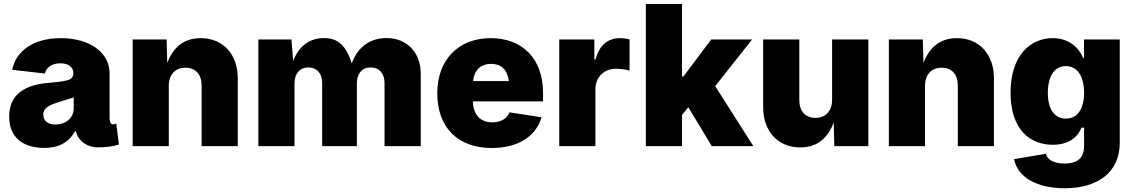

<svg xmlns="http://www.w3.org/2000/svg" viewBox="-20 -748 5806 983"><path d="M205.6 9.3C278.8 9.3 332.5 -17.6 364.3 -76.7H368.2C382.3 -18.6 435.1 6.3 478.5 6.3C524.4 6.3 555.7 2 588.9 -7.8L575.2 -115.2C569.8 -112.3 565.4 -111.3 558.6 -111.3C544.4 -111.3 541 -132.8 541 -141.1V-372.6C541 -480 438.5 -552.7 291.5 -552.7C145 -552.7 60.5 -482.4 42.5 -390.6L210 -371.6C217.3 -405.3 247.6 -423.8 289.1 -423.8C330.1 -423.8 355.5 -405.3 355.5 -373.5C355.5 -345.7 335 -339.8 321.8 -336.4C300.8 -330.6 271 -327.1 228.5 -323.7C116.7 -314.9 26.9 -271 26.9 -150.9C26.9 -42.5 100.6 9.3 205.6 9.3ZM264.2 -110.4C227.5 -110.4 201.7 -127.4 201.7 -161.1C201.7 -192.4 225.6 -207.5 272.9 -222.7C307.6 -233.9 333.5 -242.2 357.4 -249V-193.8C357.4 -142.1 314 -110.4 264.2 -110.4Z M844.2 -308.6C844.2 -366.7 877.9 -401.4 929.2 -401.4C981.4 -401.4 1012.2 -367.2 1012.2 -310.1V0H1197.3V-347.7C1197.3 -468.8 1123 -552.7 1007.8 -552.7C916.5 -552.7 864.3 -500 836.4 -425.8L833 -545.9H659.2V0H844.2Z M1302.7 0H1487.8V-320.8C1487.8 -372.1 1515.6 -402.8 1559.1 -402.8C1601.1 -402.8 1629.4 -372.6 1629.4 -324.2V0H1807.1V-322.3C1807.1 -371.6 1834 -402.8 1877.9 -402.8C1920.4 -402.8 1948.7 -373.5 1948.7 -323.2V0H2134.3V-368.2C2134.3 -481.4 2062 -553.2 1958.5 -553.2C1885.3 -553.2 1814.5 -516.6 1780.8 -423.3C1752 -516.6 1708.5 -553.2 1639.2 -553.2C1572.8 -553.2 1512.2 -519.5 1481 -435.5L1472.2 -545.9H1302.7Z M2497.6 9.8C2633.8 9.8 2724.6 -51.3 2752.4 -147.5L2588.4 -172.9C2575.7 -140.1 2543.5 -121.6 2501 -121.6C2442.4 -121.6 2403.3 -156.7 2400.9 -229H2760.3V-273.4C2760.3 -449.7 2652.3 -552.7 2492.2 -552.7C2325.2 -552.7 2218.8 -439.9 2218.8 -271C2218.8 -95.2 2324.2 9.8 2497.6 9.8ZM2401.9 -333C2408.2 -388.2 2439.9 -420.9 2494.1 -420.9C2547.9 -420.9 2578.6 -389.2 2585 -333Z M2843.3 0H3028.3V-290C3028.3 -353.5 3072.8 -396 3132.8 -396C3152.8 -396 3185.1 -392.6 3203.1 -386.7V-545.9C3188 -550.3 3170.4 -552.7 3153.8 -552.7C3094.7 -552.7 3048.3 -518.6 3028.8 -443.4H3022.9V-545.9H2843.3Z M3286.6 0H3471.7V-159.2L3503.9 -199.2L3624 0H3836.9L3641.6 -307.1L3830.6 -545.9H3621.1L3479 -356.4H3471.7V-727.5H3286.6Z M4077.1 6.8C4168 6.8 4220.7 -45.9 4248.5 -121.6L4251.5 0H4425.8V-545.9H4240.2V-237.3C4240.2 -179.2 4206.5 -144.5 4155.3 -144.5C4103 -144.5 4072.3 -178.7 4072.3 -235.8V-545.9H3887.2V-198.2C3887.2 -77.1 3961.9 6.8 4077.1 6.8Z M4715.8 -308.6C4715.8 -366.7 4749.5 -401.4 4800.8 -401.4C4853 -401.4 4883.8 -367.2 4883.8 -310.1V0H5068.8V-347.7C5068.8 -468.8 4994.6 -552.7 4879.4 -552.7C4788.1 -552.7 4735.8 -500 4708 -425.8L4704.6 -545.9H4530.8V0H4715.8Z M5431.2 215.8C5599.1 215.8 5712.9 135.3 5712.9 -17.1V-545.9H5529.8V-451.2H5525.4C5503.9 -503.9 5452.6 -552.7 5369.6 -552.7C5258.3 -552.7 5153.8 -467.8 5153.8 -272.9C5153.8 -85.9 5252.4 -6.8 5370.1 -6.8C5447.3 -6.8 5496.1 -41.5 5516.6 -94.2H5530.3V0C5530.3 60.5 5496.1 89.4 5430.2 89.4C5375 89.4 5341.8 68.8 5334.5 39.1L5171.9 66.9C5189.5 157.2 5284.2 215.8 5431.2 215.8ZM5437 -140.6C5378.4 -140.6 5344.7 -189.5 5344.7 -272.9C5344.7 -356.9 5377.9 -409.7 5437 -409.7C5495.6 -409.7 5530.3 -357.4 5530.3 -272.9C5530.3 -189.9 5495.6 -140.6 5437 -140.6Z"/></svg>

Font: Raveo ExtraBold
Style: Regular
Weight: 800
Designer: Jakub Foglar, Rasmus Andersson (Inter)
Foundry: Jakubfoglar.com
Version: Version 1.100;Glyphs 3.2.3 (3260)